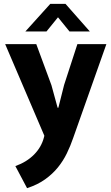

<svg xmlns="http://www.w3.org/2000/svg" viewBox="-20 -710 580 1000"><path d="M7 -480H169L248 -266L280 -149H284L314 -268L383 -480H534L361 9Q347 50 328 89Q309 128 281.5 162Q254 196 215 224Q176 252 121 270L60 155Q119 134 157.5 95Q196 56 209 5L211 -3ZM448 -546H342L282 -620L222 -546H112L242 -690H321Z"/></svg>

Font: Mukta ExtraBold
Style: Regular
Weight: 800
Designer: Girish Dalvi and Yashodeep Gholap
Foundry: Ek Type
Version: Version 2.538;PS 1.002;hotconv 16.6.51;makeotf.lib2.5.65220;